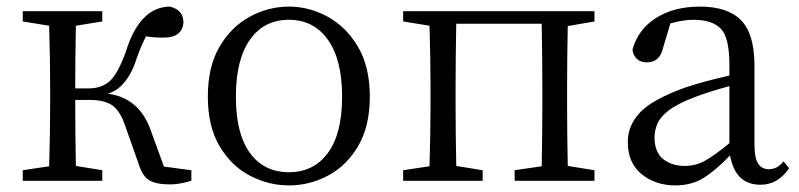

<svg xmlns="http://www.w3.org/2000/svg" viewBox="-20 -548 2423 582"><path d="M477 -43 560 -32V0Q523 11 496 11Q453 11 432.5 -1.5Q412 -14 401 -49L359 -168Q344 -212 320.5 -228.5Q297 -245 252 -245H208Q208 -146 210 -45L290 -32V0H49V-32L129 -44Q132 -150 132 -228V-286Q132 -366 129 -470L49 -483V-514H290V-483L210 -470Q208 -370 208 -280H248Q288 -280 312.5 -302Q337 -324 361 -390Q403 -527 495 -528Q536 -518 536 -480Q535 -459 520.5 -446.5Q506 -434 474 -434Q443 -434 423 -438Q410 -415 396 -376Q367 -282 307 -264Q405 -251 439 -147Z M856 14Q794 14 737.5 -15.5Q681 -45 645.5 -105Q610 -165 610 -255Q610 -346 645.5 -406.5Q681 -467 737.5 -497.5Q794 -528 856 -528Q917 -528 973 -497.5Q1029 -467 1065 -406.5Q1101 -346 1101 -255Q1101 -165 1065.5 -105Q1030 -45 974 -15.5Q918 14 856 14ZM856 -26Q931 -26 974 -84.5Q1017 -143 1017 -255Q1017 -367 974 -427.5Q931 -488 856 -488Q780 -488 737.5 -427.5Q695 -367 695 -255Q695 -143 737.5 -84.5Q780 -26 856 -26Z M1782 -483 1701 -469Q1699 -364 1699 -286V-228Q1699 -150 1701 -45L1782 -32V0H1540V-32L1622 -44Q1624 -150 1624 -228V-286Q1624 -369 1622 -476H1363Q1361 -369 1361 -286V-228Q1361 -150 1363 -45L1443 -32V0H1202V-32L1282 -44Q1285 -150 1285 -228V-286Q1285 -366 1282 -470L1202 -483V-514H1782Z M2191 -114V-287Q2125 -269 2079 -251Q2031 -232 2006 -212.5Q1981 -193 1972.5 -172.5Q1964 -152 1964 -132Q1964 -87 1990 -66Q2016 -45 2056 -45Q2088 -45 2116.5 -60.5Q2145 -76 2191 -114ZM2355 -59 2372 -38Q2338 12 2285 12Q2209 12 2193 -77Q2149 -31 2112.5 -8.5Q2076 14 2027 14Q1967 14 1925 -20Q1883 -54 1883 -118Q1883 -168 1920.5 -207.5Q1958 -247 2058 -283Q2119 -303 2191 -319V-351Q2191 -434 2165 -461Q2139 -488 2082 -488Q2051 -488 2012 -477L1990 -403Q1980 -359 1941 -359Q1904 -359 1897 -397Q1914 -459 1968.5 -493.5Q2023 -528 2102 -528Q2185 -528 2226 -487Q2267 -446 2267 -348V-111Q2267 -68 2278.5 -51.5Q2290 -35 2310 -35Q2337 -35 2355 -59Z"/></svg>

Font: Han-Nom Khai
Style: Regular
Weight: 400
Version: Version 1.200;June 22, 2023;FontCreator 14.0.0.2814 64-bit